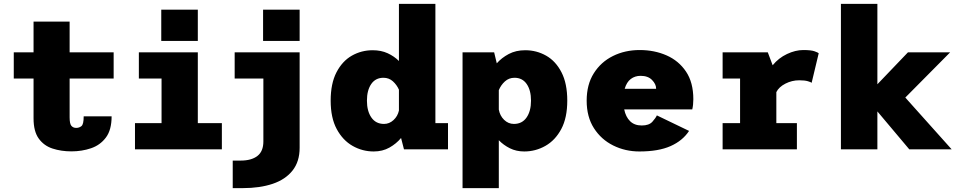

<svg xmlns="http://www.w3.org/2000/svg" viewBox="-20 -770 4940 990"><path d="M153 -160V-365H51V-500H153V-658.5H339V-500H566V-365H339V-165Q339 -131.5 348.2 -121Q357.5 -110.5 373 -110.5Q388.5 -110.5 400 -119.8Q411.5 -129 411.5 -170H555.5Q555.5 -100 526 -60.8Q496.5 -21.5 449.2 -5.5Q402 10.5 348.5 10.5Q295.5 10.5 251 -4Q206.5 -18.5 179.8 -55.5Q153 -92.5 153 -160Z M811.5 -720H1000V-559H811.5ZM676 0V-135H813V-365H696V-500H1000V-135H1124V0Z M1336.5 -720H1525V-559H1336.5ZM1180 200V58H1221Q1276.5 58 1307.2 34.2Q1338 10.5 1338 -41V-365H1190V-500H1525V-8Q1525 63 1488.5 109.2Q1452 155.5 1386 177.8Q1320 200 1232 200Z M1907 11Q1848.5 11 1798 -17.8Q1747.5 -46.5 1716.2 -104.5Q1685 -162.5 1685 -251Q1685 -339.5 1715 -397.2Q1745 -455 1794.2 -483Q1843.5 -511 1902 -511Q1945 -511 1978.8 -495.5Q2012.5 -480 2037 -455.5V-750H2225V-135H2290V0H2063L2048 -58.5Q2023.5 -29 1988 -9Q1952.5 11 1907 11ZM1872 -251Q1872 -197 1895 -164Q1918 -131 1960 -131Q1987.5 -131 2009 -150.8Q2030.5 -170.5 2037 -200V-307.5Q2026 -332.5 2005.8 -350.8Q1985.5 -369 1957 -369Q1916.5 -369 1894.2 -336.8Q1872 -304.5 1872 -251Z M2365 200V-500H2528L2541.5 -443.5Q2566.5 -472 2603.2 -491.5Q2640 -511 2688 -511Q2746.5 -511 2796 -483Q2845.5 -455 2875.2 -397.2Q2905 -339.5 2905 -251Q2905 -162.5 2874 -104.5Q2843 -46.5 2792.2 -17.8Q2741.5 11 2683 11Q2642 11 2609 -5.5Q2576 -22 2552 -47V200ZM2633 -369Q2604 -369 2583.2 -350Q2562.5 -331 2552 -305V-205Q2557.5 -173.5 2579.2 -152.2Q2601 -131 2630 -131Q2672 -131 2695 -164Q2718 -197 2718 -251Q2718 -304.5 2695.8 -336.8Q2673.5 -369 2633 -369Z M3277 11Q3204 11 3142 -19.8Q3080 -50.5 3042.5 -109Q3005 -167.5 3005 -251Q3005 -334 3041.8 -392.2Q3078.5 -450.5 3140.5 -481.2Q3202.5 -512 3278.5 -512Q3354 -512 3416.8 -484.5Q3479.5 -457 3517.2 -401Q3555 -345 3555 -258.5Q3555 -229 3549.5 -206H3198.5Q3206.5 -167 3229 -145Q3251.5 -123 3289 -123Q3326.5 -123 3343.8 -142.2Q3361 -161.5 3367 -175L3533 -95Q3500 -44.5 3437.8 -16.8Q3375.5 11 3277 11ZM3283 -379Q3254 -379 3232.5 -362.8Q3211 -346.5 3201 -312H3363V-314Q3363 -336 3342.2 -357.5Q3321.5 -379 3283 -379Z M3706 0V-135H3796V-365H3706V-500H3939L3964 -433.5Q3994.5 -471 4038 -491.5Q4081.5 -512 4122 -512Q4162.5 -512 4180.2 -505.5Q4198 -499 4201.5 -495.5L4165 -343Q4161.5 -346.5 4145.5 -351.2Q4129.5 -356 4101 -356Q4063.5 -356 4029.8 -338.8Q3996 -321.5 3983 -295V-135H4089V0Z M4316 0V-750H4504V-335.5L4661.5 -500H4879L4648 -267L4887 0H4668.5L4504 -195.5V0Z"/></svg>

Font: Trispace ExtraBold
Style: Regular
Weight: 800
Designer: Tyler Finck
Foundry: Etcetera Type Company
Version: Version 1.210; ttfautohint (v1.8.3)